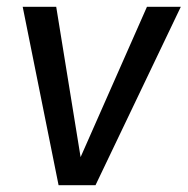

<svg xmlns="http://www.w3.org/2000/svg" viewBox="-20 -547 554 567"><path d="M262 0H153L47 -527H146L218 -83L414 -527H514Z"/></svg>

Font: FiraGO
Style: Italic
Weight: 400
Italic angle: -8°
Designer: bBox Type GmbH
Foundry: bBox Type GmbH
Version: Version 1.001